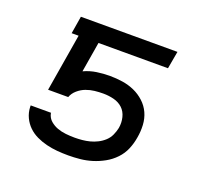

<svg xmlns="http://www.w3.org/2000/svg" viewBox="-98 -632 796 753"><g transform="rotate(20 300.0 -256.0)"><path d="M257 8Q233 8 210 6Q187 4 165 -1.5Q143 -7 123 -16.5Q103 -26 87.5 -41Q72 -56 62.5 -76Q53 -96 52 -119V-126H137V-123Q141 -105 154.5 -93.5Q168 -82 184.5 -76Q201 -70 219.5 -68Q238 -66 257 -66Q272 -66 288 -67.5Q304 -69 319.5 -73Q335 -77 350 -84.5Q365 -92 377.5 -103.5Q390 -115 397 -130.5Q404 -146 407 -161Q411 -184 405.5 -206Q400 -228 385 -242Q370 -256 348.5 -261.5Q327 -267 304 -267Q286 -267 268 -265Q250 -263 232.5 -256.5Q215 -250 200 -237Q185 -224 179 -207H95L135 -447H106L118 -520H521L508 -447H218L197 -321Q223 -333 250.5 -337Q278 -341 304 -341Q331 -341 357.5 -337Q384 -333 407.5 -322.5Q431 -312 450 -294.5Q469 -277 479.5 -254Q490 -231 491.5 -204Q493 -177 488 -150Q484 -125 474 -101Q464 -77 445.5 -57.5Q427 -38 403.5 -25Q380 -12 355.5 -4.5Q331 3 306 5.5Q281 8 257 8Z"/></g></svg>

Font: Iosevka SS04 Extended
Style: Italic
Weight: 400
Width: 7
Italic angle: -9°
Monospace: yes
Designer: Belleve Invis
Foundry: Belleve Invis
Version: Version 19.0.0; ttfautohint (v1.8.4)